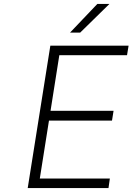

<svg xmlns="http://www.w3.org/2000/svg" viewBox="-20 -964 679 984"><path d="M122 0 238 -730H639L631 -681H284L239 -396H562L554 -346H231L184 -49H543L536 0ZM339 -797 479 -944H541L391 -797Z"/></svg>

Font: Sora ExtraLight
Style: Italic
Weight: 200
Designer: Jonathan Barnbrook, Juli√°n Moncada
Version: Version 1.000